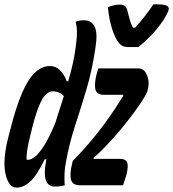

<svg xmlns="http://www.w3.org/2000/svg" viewBox="-40 -850 794 881"><path d="M595 -634H550Q531 -634 518.5 -641.5Q506 -649 494 -670Q480 -696 470 -732Q460 -768 455 -817Q466 -822 481.5 -825.5Q497 -829 509 -829Q526 -829 534 -822Q542 -815 546 -795Q551 -776 556 -758Q561 -740 570 -723H580Q603 -748 625 -776.5Q647 -805 664 -830H682Q714 -830 725.5 -823.5Q737 -817 734 -805Q731 -795 723 -780Q715 -765 701 -745Q678 -713 650 -684Q622 -655 595 -634ZM189 -547Q217 -547 236.5 -526.5Q256 -506 266 -477H273Q285 -518 294.5 -560Q304 -602 309 -647Q314 -685 313 -709Q312 -733 307 -751Q314 -753 323.5 -755Q333 -757 345 -757Q379 -757 394 -728.5Q409 -700 398 -631Q383 -528 357 -441Q331 -354 305 -274.5Q279 -195 264 -114Q257 -80 256 -53Q255 -26 257 0Q239 6 211 6Q150 6 171 -109Q172 -114 173 -119H165Q132 -49 100.5 -19Q69 11 36 11Q0 11 -14.5 -51Q-29 -113 -2 -220L4 -243Q33 -359 62 -425Q91 -491 122.5 -519Q154 -547 189 -547ZM411 -536H594Q615 -536 626 -520.5Q637 -505 640.5 -483.5Q644 -462 639 -443L638 -437Q633 -418 604.5 -375.5Q576 -333 534.5 -281Q493 -229 446 -180Q431 -164 417.5 -151Q404 -138 390 -127L389 -121H510Q537 -121 543.5 -104.5Q550 -88 540 -47Q536 -34 532 -22Q528 -10 525 0H327Q293 0 286 -25Q279 -50 291 -100L294 -112Q344 -162 394.5 -224Q445 -286 489 -353Q498 -367 507 -381Q516 -395 525 -409L526 -415H436Q404 -415 398 -438.5Q392 -462 402 -505Q404 -513 406.5 -521Q409 -529 411 -536ZM82 -117H91Q102 -117 119.5 -130Q137 -143 161 -179.5Q185 -216 215 -289Q224 -320 234 -349.5Q244 -379 253 -409Q234 -431 201 -431Q187 -431 171 -417Q155 -403 138 -361.5Q121 -320 101 -237L98 -224Q88 -184 84.5 -159Q81 -134 82 -117Z"/></svg>

Font: Recursive Mn Csl St SmB
Style: Italic
Weight: 600
Italic angle: -15°
Monospace: yes
Version: Version 1.079;hotconv 1.0.112;makeotfexe 2.5.65598; ttfautoh